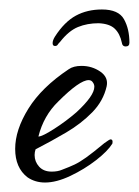

<svg xmlns="http://www.w3.org/2000/svg" viewBox="-20 -374 293 405"><path d="M195 -354Q230 -354 241.5 -333.5Q253 -313 253 -284Q253 -276 245 -276Q238 -276 237 -284Q233 -303 222 -313.5Q211 -324 188 -325Q164 -325 144.5 -317Q125 -309 107 -286Q103 -282 101.5 -279.5Q100 -277 96 -277Q91 -277 91 -283Q91 -289 96 -297Q116 -328 140 -341Q164 -354 195 -354ZM75 11Q54 11 38 0Q12 -20 12 -60Q12 -100 40 -145Q68 -190 125 -228Q135 -235 152 -235Q174 -235 191.5 -223Q209 -211 205 -192Q198 -161 174.5 -137Q151 -113 119.5 -94.5Q88 -76 55 -59Q54 -56 53.5 -53Q53 -50 53 -47Q53 -33 62.5 -22.5Q72 -12 89 -12Q102 -12 111 -16Q127 -22 137.5 -27Q148 -32 162 -42Q176 -52 200 -72Q211 -80 213 -80Q219 -80 217 -71Q207 -55 182.5 -36Q158 -17 128.5 -3Q99 11 75 11ZM61 -86Q69 -86 94 -102Q119 -118 141 -137Q179 -172 179 -191Q179 -196 176 -200Q173 -205 167 -205Q148 -205 103 -160Q72 -130 61 -86Z"/></svg>

Font: Allison
Style: Regular
Weight: 400
Designer: Robert E. Leuschke
Foundry: Robert E. Leuschke
Version: Version 1.010; ttfautohint (v1.8.3)